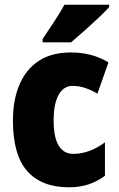

<svg xmlns="http://www.w3.org/2000/svg" viewBox="-20 -786 505 816"><path d="M273 10Q157 10 96 -58.5Q35 -127 35 -274Q35 -361 62.5 -426Q90 -491 144.5 -527Q199 -563 280 -563Q327 -563 366.5 -552.5Q406 -542 441 -521L394 -388Q367 -404 341 -412.5Q315 -421 288 -421Q251 -421 229.5 -383.5Q208 -346 208 -274Q208 -202 229.5 -167Q251 -132 291 -132Q360 -132 426 -181V-39Q394 -15 356.5 -2.5Q319 10 273 10ZM444 -756Q428 -738 399.5 -711Q371 -684 339.5 -656Q308 -628 282 -606H161V-620Q185 -656 210.5 -694.5Q236 -733 254 -766H444Z"/></svg>

Font: Noto Sans Telugu Condensed Black
Style: Regular
Weight: 900
Width: 3
Designer: Jelle Bosma - Monotype Design Team
Foundry: Monotype Imaging Inc.
Version: Version 2.005; ttfautohint (v1.8.4.7-5d5b)